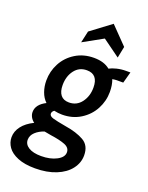

<svg xmlns="http://www.w3.org/2000/svg" viewBox="-224 -831 904 1170"><g transform="rotate(20 228.0 -246.0)"><path d="M-45 120Q-45 82 -19.5 48.5Q6 15 55 -9Q40 -20 31.5 -35.5Q23 -51 23 -68Q23 -117 84 -148Q60 -171 48 -205Q36 -239 36 -277Q36 -337 64 -389.5Q92 -442 144 -474Q196 -506 263 -506Q329 -506 367 -474Q385 -484 413.5 -491Q442 -498 473 -498H501L481 -425H440Q428 -425 411 -422Q424 -389 424 -343Q424 -284 396 -231.5Q368 -179 316 -146.5Q264 -114 197 -114Q171 -114 145 -120Q131 -110 131 -97Q131 -81 155.5 -73.5Q180 -66 243 -55Q314 -44 361.5 -17.5Q409 9 409 74Q409 122 378 162.5Q347 203 289 226.5Q231 250 154 250Q86 250 41 231.5Q-4 213 -24.5 183.5Q-45 154 -45 120ZM321 -334Q321 -420 248 -420Q198 -420 168.5 -381Q139 -342 139 -285Q139 -243 157 -220.5Q175 -198 211 -198Q261 -198 291 -238Q321 -278 321 -334ZM304 92Q304 62 270 48.5Q236 35 177 27Q136 20 133 19Q99 30 76 51.5Q53 73 53 101Q53 131 82 149Q111 167 163 167Q222 167 263 145.5Q304 124 304 92ZM173 -644 304 -742 412 -631 397 -557 284 -639 156 -568Z"/></g></svg>

Font: Cabin SemiBold
Style: Italic
Weight: 600
Italic angle: -7°
Designer: Pablo Impallari
Foundry: Pablo Impallari. http://www.impallari.com Igino Marini. http://www.ikern.com
Version: Version 2.200